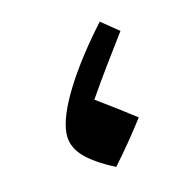

<svg xmlns="http://www.w3.org/2000/svg" viewBox="-47 -345 406 399"><g transform="rotate(-10 156.0 -145.5)"><path d="M168.5 6.3Q122.6 -12.2 100.6 -32.7Q78.6 -53.2 78.6 -80.6Q78.6 -115.7 107.4 -172.6Q136.2 -229.5 187 -296.9L226.1 -270.5Q206.1 -237.8 186.3 -205.1Q166.5 -172.4 147.9 -139.2Q173.8 -123.5 192.1 -112.3Q210.4 -101.1 232.4 -86.9Q217.3 -63 201.4 -39.8Q185.5 -16.6 168.5 6.3Z"/></g></svg>

Font: Pinar-FD Medium
Style: Regular
Weight: 500
Designer: Amin Abedi
Version: Version 3.000